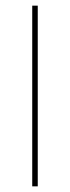

<svg xmlns="http://www.w3.org/2000/svg" viewBox="-20 -659 248 679"><path d="M113.5 0H94V-639H113.5Z"/></svg>

Font: Anek Gurmukhi Thin
Style: Regular
Weight: 250
Designer: Sarang Kulkarni (Gurmukhi), Yesha Goshar (Latin)
Foundry: Ek Type
Version: Version 1.003